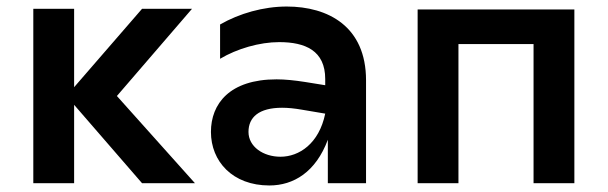

<svg xmlns="http://www.w3.org/2000/svg" viewBox="-20 -561 1861 588"><path d="M415 0H577L338 -267L568 -534H415L207 -294V-534H82V0H207V-240Z M984 0H1101V-315C1101 -480 985 -541 858 -541C787 -541 713 -520 654 -486V-381C706 -412 775 -432 835 -432C915 -432 976 -406 976 -319V-300L914 -310C882 -315 853 -318 827 -318C683 -318 626 -243 626 -157C626 -67 692 7 805 7C879 7 947 -34 984 -133ZM741 -157C741 -202 773 -231 844 -231C862 -231 882 -229 905 -225L976 -213C957 -121 896 -81 839 -81C786 -81 741 -112 741 -157Z M1259 0H1384V-426H1614V0H1739V-532H1259Z"/></svg>

Font: Chess Sans SemiBold
Style: Regular
Weight: 600
Designer: Wolf Bōese
Foundry: Wolf Bōese
Version: Version 7.223;Glyphs 3.3 (3306)